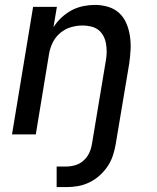

<svg xmlns="http://www.w3.org/2000/svg" viewBox="-20 -548 640 783"><path d="M211 215V131H251Q269 131 287.5 125.5Q306 120 321 106.5Q336 93 344 75.5Q352 58 355 39L412 -303Q415 -320 415 -337.5Q415 -355 412 -371.5Q409 -388 401 -402.5Q393 -417 380.5 -426.5Q368 -436 351 -440Q334 -444 317 -444Q293 -444 269 -437Q245 -430 225.5 -413.5Q206 -397 195 -374.5Q184 -352 180 -328L126 0H29L115 -520H212L198 -437Q212 -459 231.5 -477Q251 -495 273 -506.5Q295 -518 319.5 -523Q344 -528 367 -528Q395 -528 421.5 -520Q448 -512 467 -494Q486 -476 496 -451.5Q506 -427 510 -400Q514 -373 512.5 -345Q511 -317 507 -289L452 39Q448 63 440.5 86Q433 109 419 130Q405 151 386 168Q367 185 344 196Q321 207 297.5 211Q274 215 251 215Z"/></svg>

Font: Iosevka Custom Medium
Style: Italic
Weight: 500
Italic angle: -9°
Designer: Belleve Invis
Foundry: Belleve Invis
Version: Version 27.0.1